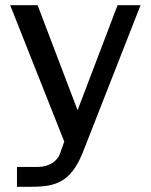

<svg xmlns="http://www.w3.org/2000/svg" viewBox="-20 -550 578 735"><path d="M45 165H99C193 165 250 148 296 36L518 -530H430L277 -128L124 -530H19L226 -8L209 40C199 67 167 89 126 89H45Z"/></svg>

Font: Bisquit Text
Style: Regular
Weight: 400
Version: Version 1.004;Glyphs 3.2.3 (3260)